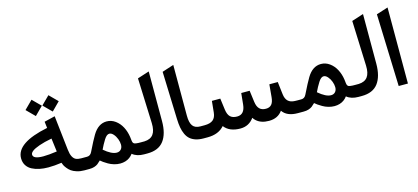

<svg xmlns="http://www.w3.org/2000/svg" viewBox="-60 -1170 3606 1657"><g transform="rotate(-15 1743.5 -342.0)"><path d="M557.1 0H538.6Q502.4 0 472.4 -9.5Q442.4 -19 424.6 -32Q406.7 -44.9 393.1 -62.3Q379.4 -79.6 373.8 -91.3Q368.2 -103 364.7 -114.3Q301.3 -105 246.1 -105Q204.1 -105 168 -112.3Q131.8 -119.6 101.8 -135.3Q71.8 -150.9 54.7 -178Q37.6 -205.1 37.6 -241.7Q37.6 -379.4 322.8 -437L316.9 -485.8L315.9 -494.1L324.2 -496.1L400.9 -514.6L411.6 -517.6L413.1 -506.3L446.3 -210.9Q450.7 -169.9 462.6 -147Q474.6 -124 492.4 -115.7Q510.3 -107.4 539.1 -107.4H557.1Q560.5 -107.4 563.2 -92.5Q565.9 -77.6 565.9 -62.5V-45.9Q565.9 -30.3 563.2 -15.1Q560.5 0 557.1 0ZM350.6 -219.2 335.4 -338.4Q267.6 -325.7 222.2 -309.6Q176.8 -293.5 157.2 -278.3Q137.7 -263.2 137.7 -248Q137.7 -208.5 228.5 -208.5Q275.9 -208.5 350.6 -219.2ZM409.2 -704.1 476.6 -636.7 479.5 -633.8 476.6 -631.3 409.2 -563.5 406.2 -561 403.8 -563.5 335.9 -631.3 333.5 -633.8 335.9 -636.7 403.8 -704.1 406.2 -707ZM258.3 -704.1 325.7 -636.7 328.6 -633.8 325.7 -631.3 258.3 -563.5 255.4 -561 252.9 -563.5 185.1 -631.3 182.6 -633.8 185.1 -636.7 252.9 -704.1 255.4 -707Z M1083 0H1073.2Q1007.8 0 969.2 -32.7Q956.5 -15.1 939.2 -2.4Q921.9 10.3 900.1 16.8Q878.4 23.4 853.5 23.4Q827.1 23.4 799.6 15.4Q772 7.3 749.5 -5.9Q727.1 -19 713.6 -28.6Q700.2 -38.1 689 -47.9Q671.9 -30.8 659.9 -21.7Q647.9 -12.7 628.7 -6.3Q609.4 0 583.5 0H551.8Q533.2 0 533.2 -45.9V-62.5Q533.2 -107.4 551.8 -107.4H591.3Q620.6 -107.4 634.8 -136.7Q682.1 -233.4 707.5 -275.4Q757.3 -358.4 832.5 -358.4Q874.5 -358.4 909.7 -332.8Q944.8 -307.1 966.1 -266.6Q987.3 -226.1 994.6 -177.2Q995.6 -169.4 996.8 -158.9Q998 -148.4 998.5 -143.6Q999 -138.7 1000.7 -132.1Q1002.4 -125.5 1004.2 -122.8Q1005.9 -120.1 1010 -116.5Q1014.2 -112.8 1018.8 -111.8Q1023.4 -110.8 1032 -109.4Q1040.5 -107.9 1050.3 -107.7Q1060.1 -107.4 1074.7 -107.4H1083Q1086.4 -107.4 1089.1 -92.5Q1091.8 -77.6 1091.8 -62.5V-45.9Q1091.8 -30.3 1089.1 -15.1Q1086.4 0 1083 0ZM849.1 -75.2Q872.6 -75.2 887 -90.8Q901.4 -106.4 901.4 -132.8Q901.4 -156.2 891.4 -183.3Q881.3 -210.4 863.8 -230.2Q846.2 -250 827.6 -250Q804.2 -250 781.2 -213.4Q755.9 -172.9 736.8 -131.8Q802.7 -75.2 849.1 -75.2Z M1077.6 -107.4H1098.1Q1101.1 -107.4 1104 -107.4Q1158.2 -109.4 1183.3 -142.8Q1208.5 -176.3 1206.1 -243.7L1190.9 -647L1198.2 -649.4L1283.2 -676.8L1295.9 -680.7V-667.5V-237.3Q1295.9 -124 1249 -62Q1202.1 0 1102.5 0H1077.6Q1059.1 0 1059.1 -45.9V-62.5Q1059.1 -107.4 1077.6 -107.4Z M1614.3 0H1604.5Q1564.5 0 1534.2 -10Q1503.9 -20 1483.9 -37.8Q1463.9 -55.7 1451.2 -83.5Q1438.5 -111.3 1432.6 -144Q1426.8 -176.8 1425.3 -219.7L1411.1 -646.5L1418 -648.9L1502.4 -676.3L1515.1 -680.2V-667V-227.1Q1515.1 -164.1 1536.1 -135.7Q1557.1 -107.4 1604 -107.4H1614.3Q1617.7 -107.4 1620.4 -92.5Q1623 -77.6 1623 -62.5V-45.9Q1623 -30.3 1620.4 -15.1Q1617.7 0 1614.3 0Z M2471.7 0H2446.3Q2349.6 0 2310.1 -58.1Q2269 0 2189.9 0Q2171.4 0 2155 -2.4Q2138.7 -4.9 2124 -10Q2109.4 -15.1 2096.9 -22.7Q2084.5 -30.3 2074 -40.5Q2063.5 -50.8 2055.7 -63Q2010.7 0 1934.1 0Q1836.4 0 1790.5 -60.1Q1738.3 0 1640.6 0H1608.9Q1590.3 0 1590.3 -45.9V-62.5Q1590.3 -107.4 1608.9 -107.4H1641.6Q1691.9 -107.4 1717 -127.9Q1742.2 -148.4 1746.6 -192.9L1755.9 -285.6L1756.8 -294.4H1765.6H1823.2H1832L1833 -286.1L1845.2 -192.9Q1851.1 -147.5 1872.1 -127.4Q1893.1 -107.4 1933.1 -107.4Q2000 -107.4 2008.8 -192.9L2018.1 -285.6L2019 -294.4H2027.8H2085.4H2094.2L2095.2 -286.1L2107.4 -192.4Q2110.4 -169.9 2116.9 -154.1Q2123.5 -138.2 2134 -127.9Q2144.5 -117.7 2158.4 -112.8Q2172.4 -107.9 2190.9 -107.9Q2223.6 -107.9 2241.2 -128.2Q2258.8 -148.4 2262.7 -192.9L2272 -295.4L2272.9 -304.2H2281.7H2339.4H2348.1L2349.1 -295.4L2361.3 -191.9Q2366.2 -149.9 2387.9 -129.4Q2409.7 -108.9 2449.2 -107.9L2471.7 -107.4Q2475.1 -107.4 2477.8 -92.5Q2480.5 -77.6 2480.5 -62.5V-45.9Q2480.5 -30.3 2477.8 -15.1Q2475.1 0 2471.7 0Z M2997.6 0H2987.8Q2922.4 0 2883.8 -32.7Q2871.1 -15.1 2853.8 -2.4Q2836.4 10.3 2814.7 16.8Q2793 23.4 2768.1 23.4Q2741.7 23.4 2714.1 15.4Q2686.5 7.3 2664.1 -5.9Q2641.6 -19 2628.2 -28.6Q2614.7 -38.1 2603.5 -47.9Q2586.4 -30.8 2574.5 -21.7Q2562.5 -12.7 2543.2 -6.3Q2523.9 0 2498 0H2466.3Q2447.8 0 2447.8 -45.9V-62.5Q2447.8 -107.4 2466.3 -107.4H2505.9Q2535.2 -107.4 2549.3 -136.7Q2596.7 -233.4 2622.1 -275.4Q2671.9 -358.4 2747.1 -358.4Q2789.1 -358.4 2824.2 -332.8Q2859.4 -307.1 2880.6 -266.6Q2901.9 -226.1 2909.2 -177.2Q2910.2 -169.4 2911.4 -158.9Q2912.6 -148.4 2913.1 -143.6Q2913.6 -138.7 2915.3 -132.1Q2917 -125.5 2918.7 -122.8Q2920.4 -120.1 2924.6 -116.5Q2928.7 -112.8 2933.3 -111.8Q2938 -110.8 2946.5 -109.4Q2955.1 -107.9 2964.8 -107.7Q2974.6 -107.4 2989.3 -107.4H2997.6Q3001 -107.4 3003.7 -92.5Q3006.3 -77.6 3006.3 -62.5V-45.9Q3006.3 -30.3 3003.7 -15.1Q3001 0 2997.6 0ZM2763.7 -75.2Q2787.1 -75.2 2801.5 -90.8Q2815.9 -106.4 2815.9 -132.8Q2815.9 -156.2 2805.9 -183.3Q2795.9 -210.4 2778.3 -230.2Q2760.7 -250 2742.2 -250Q2718.8 -250 2695.8 -213.4Q2670.4 -172.9 2651.4 -131.8Q2717.3 -75.2 2763.7 -75.2Z M2992.2 -107.4H3012.7Q3015.6 -107.4 3018.6 -107.4Q3072.8 -109.4 3097.9 -142.8Q3123 -176.3 3120.6 -243.7L3105.5 -647L3112.8 -649.4L3197.8 -676.8L3210.4 -680.7V-667.5V-237.3Q3210.4 -124 3163.6 -62Q3116.7 0 3017.1 0H2992.2Q2973.6 0 2973.6 -45.9V-62.5Q2973.6 -107.4 2992.2 -107.4Z M3325.7 -647.5 3429.7 -680.7V-1H3347.2Z"/></g></svg>

Font: Samim FD-WOL
Style: Medium-FD-WOL
Weight: 500
Foundry: DejaVu fonts team - Redesigned by Saber Rastikerdar
Version: Version 4.0.0